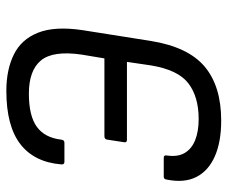

<svg xmlns="http://www.w3.org/2000/svg" viewBox="-76 -630 717 605"><g transform="rotate(90 282.5 -327.5)"><path d="M266 11Q200 11 152 -12.5Q104 -36 83 -89Q62 -142 75 -229L109 -444Q128 -562 190 -614Q252 -666 360 -666Q427 -666 472.5 -646Q518 -626 537.5 -588Q557 -550 546 -495Q545 -485 537 -485H477Q468 -485 470 -495Q475 -529 462 -551Q449 -573 421.5 -584Q394 -595 355 -595Q285 -595 242.5 -562.5Q200 -530 186 -444L175 -369H421Q430 -369 428 -359L420 -307Q419 -298 409 -298H164L152 -226Q139 -136 170.5 -98Q202 -60 275 -60Q345 -60 379.5 -85Q414 -110 420 -162Q421 -172 430 -172H490Q499 -172 498 -162Q491 -77 434 -33Q377 11 266 11Z"/></g></svg>

Font: Sofia Sans Semi Condensed
Style: Italic
Weight: 400
Italic angle: -9°
Designer: Botio Nikoltchev, Ani Petrova
Foundry: lettersoup
Version: Version 4.101